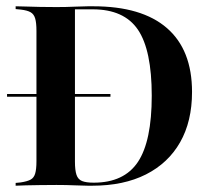

<svg xmlns="http://www.w3.org/2000/svg" viewBox="-20 -591 669 611"><path d="M2.4 -283.1V-291.9H331.5V-283.1ZM259.7 0Q244.4 0 218.1 -1.2Q191.9 -2.4 159.7 -2.4Q132.3 -2.4 107.3 -2Q82.3 -1.6 62.5 -1.2Q42.7 -0.8 29.8 0V-8.9L46 -10.5Q66.9 -13.7 77.4 -19.4Q87.9 -25 91.9 -38.7Q96 -52.4 96 -78.2V-492.7Q96 -518.5 91.9 -532.3Q87.9 -546 77.4 -552Q66.9 -558.1 46 -560.5L29.8 -562.1V-571Q42.7 -571 62.5 -570.2Q82.3 -569.4 107.3 -569Q132.3 -568.5 159.7 -568.5Q191.9 -568.5 218.1 -569.8Q244.4 -571 259.7 -571H276.6Q431.5 -571 511.3 -501.6Q591.1 -432.3 591.1 -298.4Q591.1 -204.8 553.2 -138.3Q515.3 -71.8 444.4 -35.9Q373.4 0 273.4 0ZM278.2 -9.7Q375 -9.7 419 -75.8Q462.9 -141.9 462.9 -286.3Q462.9 -431.5 419 -496.4Q375 -561.3 275 -561.3H218.5V-76.6Q218.5 -49.2 223.4 -34.7Q228.2 -20.2 241.1 -14.9Q254 -9.7 278.2 -9.7Z"/></svg>

Font: Playfair 144pt SemiCondensed
Style: Bold
Weight: 700
Width: 4
Designer: Claus Eggers Sørensen
Foundry: Claus Eggers Sørensen
Version: Version 2.203